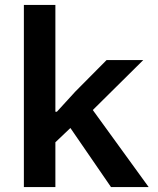

<svg xmlns="http://www.w3.org/2000/svg" viewBox="-20 -760 640 780"><path d="M77 0H205V-182L266 -240L431 0H584L357 -313L562 -516H413L286 -388L211 -306H205V-740H77Z"/></svg>

Font: IBM Mono SemiBold
Style: Regular
Weight: 600
Monospace: yes
Designer: Mike Abbink, Paul van der Laan, Pieter van Rosmalen
Foundry: Bold Monday
Version: Version 2.3